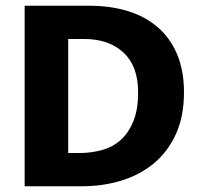

<svg xmlns="http://www.w3.org/2000/svg" viewBox="-20 -650 698 670"><path d="M291 -630Q366 -630 427 -611Q488 -592 531.5 -554Q575 -516 598.5 -459.5Q622 -403 622 -328Q622 -244 594 -182.5Q566 -121 517.5 -80.5Q469 -40 404 -20Q339 0 266 0H66V-630ZM218 -116H257Q297 -116 334.5 -126Q372 -136 400 -160.5Q428 -185 445 -226Q462 -267 462 -328Q462 -419 411 -466.5Q360 -514 273 -514H218Z"/></svg>

Font: Mukta Mahee ExtraBold
Style: Regular
Weight: 800
Designer: Shuchita Grover, Noopur Datye, Girish Dalvi, Yashodeep Gholap
Foundry: Ek Type
Version: Version 2.538;PS 1.000;hotconv 16.6.51;makeotf.lib2.5.65220;